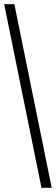

<svg xmlns="http://www.w3.org/2000/svg" viewBox="-20 -780 268 921"><path d="M179 121H228L49 -760H0Z"/></svg>

Font: Noto Serif Georgian ExtraCondensed
Style: Regular
Weight: 400
Width: 2
Designer: Monotype Design Team, Akaki Razmadze
Foundry: Google LLC
Version: Version 2.003